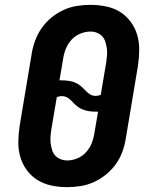

<svg xmlns="http://www.w3.org/2000/svg" viewBox="-20 -763 640 791"><path d="M257 8Q224 8 192.5 1.5Q161 -5 135 -21Q109 -37 90.5 -62Q72 -87 63.5 -117Q55 -147 55.5 -179.5Q56 -212 61 -245L110 -538Q114 -566 124 -593.5Q134 -621 150.5 -645.5Q167 -670 190.5 -689.5Q214 -709 241 -721.5Q268 -734 296.5 -738.5Q325 -743 352 -743Q385 -743 417 -736.5Q449 -730 474.5 -714Q500 -698 518.5 -673Q537 -648 545.5 -618Q554 -588 553.5 -555.5Q553 -523 548 -490L499 -197Q495 -169 485.5 -141.5Q476 -114 459 -89.5Q442 -65 418.5 -45.5Q395 -26 368 -13.5Q341 -1 312.5 3.5Q284 8 257 8ZM374 -368Q379 -368 384.5 -369Q390 -370 395 -372L418 -508Q420 -522 421 -536.5Q422 -551 420 -564.5Q418 -578 414 -591Q410 -604 401 -613.5Q392 -623 379.5 -628Q367 -633 353 -633Q332 -633 311 -624.5Q290 -616 274.5 -599Q259 -582 251 -561.5Q243 -541 240 -520L225 -432H235Q249 -432 263 -430Q277 -428 289 -423Q301 -418 311 -410Q321 -402 329.5 -392.5Q338 -383 349 -375.5Q360 -368 374 -368ZM257 -102Q278 -102 298.5 -110.5Q319 -119 334.5 -136Q350 -153 358 -173.5Q366 -194 369 -215L384 -303H374Q360 -303 346.5 -305Q333 -307 320.5 -312Q308 -317 298 -325Q288 -333 279.5 -342.5Q271 -352 260 -359.5Q249 -367 235 -367Q230 -367 224.5 -366Q219 -365 214 -363L191 -227Q189 -213 188 -198.5Q187 -184 189 -170.5Q191 -157 195 -144Q199 -131 208 -121.5Q217 -112 230 -107Q243 -102 257 -102Z"/></svg>

Font: Iosevka HT Extrabold Extended
Style: Italic
Weight: 800
Width: 7
Italic angle: -9°
Monospace: yes
Designer: Belleve Invis
Foundry: Belleve Invis
Version: Version 32.3.0; ttfautohint (v1.8.4)